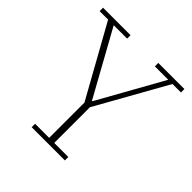

<svg xmlns="http://www.w3.org/2000/svg" viewBox="-183 -846 993 993"><g transform="rotate(45 313.5 -349.0)"><path d="M192 -25H295V-283L78 -673H16V-698H217V-673H119L316 -317H319L518 -673H420V-698H611V-673H549L332 -286V-25H435V0H192Z"/></g></svg>

Font: IBM Plex Serif ExtraLight
Style: Regular
Weight: 200
Designer: Mike Abbink, Paul van der Laan, Pieter van Rosmalen
Foundry: Bold Monday
Version: Version 2.5